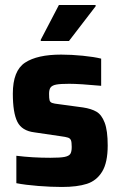

<svg xmlns="http://www.w3.org/2000/svg" viewBox="-20 -735 479 763"><path d="M45 -7V-116Q109 -108 180 -108Q220 -108 237 -111.5Q254 -115 259.5 -123.5Q265 -132 265 -151Q265 -170 262 -177.5Q259 -185 250.5 -188Q242 -191 219 -194L117 -209Q67 -215 49 -251Q31 -287 31 -363Q31 -454 79.5 -486Q128 -518 223 -518Q264 -518 309 -513.5Q354 -509 382 -502V-394Q296 -402 255 -402Q220 -402 204 -399Q188 -396 181.5 -388Q175 -380 175 -362Q175 -344 177 -336.5Q179 -329 187 -326Q195 -323 214 -321L310 -308Q343 -303 363.5 -291Q384 -279 396 -247.5Q408 -216 408 -157Q408 -89 386 -53Q364 -17 325.5 -4.5Q287 8 226 8Q183 8 132 4Q81 0 45 -7ZM142 -572V-577L214 -715H360V-710L254 -572Z"/></svg>

Font: Saira Semi Condensed
Style: Bold
Weight: 700
Width: 4
Designer: Hector Gatti with collaboration of the Omnibus-Type team
Foundry: Omnibus-Type
Version: Version 1.001; ttfautohint (v1.8)